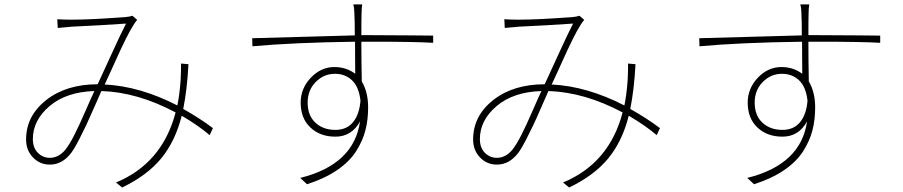

<svg xmlns="http://www.w3.org/2000/svg" viewBox="-20 -795 4040 859"><path d="M271.5 -124Q291 -148.4 313 -191.9Q335 -235.4 362.3 -298.3Q389.6 -361.3 402.3 -387.7Q276.4 -383.8 201.7 -320.3Q127 -256.8 127 -172.9Q127 -133.8 149.4 -111.3Q171.9 -88.9 203.1 -88.9Q241.2 -88.9 271.5 -124ZM932.6 -221.7 918 -190.4Q869.1 -232.4 793 -277.3Q764.6 -164.1 702.1 -87.4Q639.6 -10.7 526.4 43.9L499 21.5Q706.1 -64.5 765.6 -292Q594.7 -382.8 433.6 -387.7Q427.7 -375 403.3 -318.8Q378.9 -262.7 365.7 -234.9Q352.5 -207 333 -168.9Q313.5 -130.9 298.8 -111.3Q258.8 -58.6 203.1 -58.6Q158.2 -58.6 127.4 -90.8Q96.7 -123 96.7 -170.9Q96.7 -276.4 186.5 -347.2Q276.4 -418 417 -418Q428.7 -442.4 474.6 -543.5Q520.5 -644.5 543.9 -689.5Q431.6 -681.6 303.7 -675.8Q246.1 -670.9 238.3 -669.9L236.3 -709Q259.8 -707 301.8 -707Q389.6 -707 542 -718.8Q558.6 -719.7 572.3 -724.6L593.8 -706.1Q582 -692.4 575.2 -679.7Q562.5 -660.2 542.5 -620.1Q522.5 -580.1 492.7 -513.7Q462.9 -447.3 448.2 -417Q606.4 -409.2 773.4 -323.2Q783.2 -369.1 788.1 -436.5Q790 -467.8 790 -510.7L823.2 -507.8Q817.4 -395.5 799.8 -307.6Q876 -264.6 932.6 -221.7Z M1480.5 -213.9Q1531.2 -213.9 1559.6 -248.5Q1587.9 -283.2 1592.8 -344.7Q1585.9 -406.2 1555.2 -435.5Q1524.4 -464.8 1478.5 -464.8Q1428.7 -464.8 1392.6 -428.2Q1356.4 -391.6 1356.4 -335.9Q1356.4 -278.3 1391.1 -246.1Q1425.8 -213.9 1480.5 -213.9ZM1596.7 -637.7H1644.5Q1726.6 -637.7 1818.8 -636.7Q1911.1 -635.7 1918 -635.7V-603.5Q1835 -608.4 1646.5 -608.4H1596.7Q1596.7 -522.5 1598.6 -430.7Q1627 -382.8 1627 -314.5Q1627 -258.8 1614.7 -211.4Q1602.5 -164.1 1572.8 -117.7Q1543 -71.3 1487.8 -33.7Q1432.6 3.9 1353.5 29.3L1323.2 1Q1563.5 -58.6 1590.8 -252Q1553.7 -183.6 1480.5 -183.6Q1412.1 -183.6 1368.7 -224.6Q1325.2 -265.6 1325.2 -335.9Q1325.2 -399.4 1370.6 -447.3Q1416 -495.1 1476.6 -495.1Q1529.3 -495.1 1569.3 -464.8Q1569.3 -476.6 1568.8 -526.9Q1568.4 -577.1 1568.4 -608.4Q1290 -604.5 1109.4 -587.9L1108.4 -624Q1549.8 -636.7 1567.4 -636.7Q1567.4 -697.3 1565.4 -736.3Q1565.4 -757.8 1560.5 -775.4H1600.6Q1597.7 -757.8 1597.7 -736.3Q1596.7 -713.9 1596.7 -637.7Z M2271.5 -124Q2291 -148.4 2313 -191.9Q2335 -235.4 2362.3 -298.3Q2389.6 -361.3 2402.3 -387.7Q2276.4 -383.8 2201.7 -320.3Q2127 -256.8 2127 -172.9Q2127 -133.8 2149.4 -111.3Q2171.9 -88.9 2203.1 -88.9Q2241.2 -88.9 2271.5 -124ZM2932.6 -221.7 2918 -190.4Q2869.1 -232.4 2793 -277.3Q2764.6 -164.1 2702.1 -87.4Q2639.6 -10.7 2526.4 43.9L2499 21.5Q2706.1 -64.5 2765.6 -292Q2594.7 -382.8 2433.6 -387.7Q2427.7 -375 2403.3 -318.8Q2378.9 -262.7 2365.7 -234.9Q2352.5 -207 2333 -168.9Q2313.5 -130.9 2298.8 -111.3Q2258.8 -58.6 2203.1 -58.6Q2158.2 -58.6 2127.4 -90.8Q2096.7 -123 2096.7 -170.9Q2096.7 -276.4 2186.5 -347.2Q2276.4 -418 2417 -418Q2428.7 -442.4 2474.6 -543.5Q2520.5 -644.5 2543.9 -689.5Q2431.6 -681.6 2303.7 -675.8Q2246.1 -670.9 2238.3 -669.9L2236.3 -709Q2259.8 -707 2301.8 -707Q2389.6 -707 2542 -718.8Q2558.6 -719.7 2572.3 -724.6L2593.8 -706.1Q2582 -692.4 2575.2 -679.7Q2562.5 -660.2 2542.5 -620.1Q2522.5 -580.1 2492.7 -513.7Q2462.9 -447.3 2448.2 -417Q2606.4 -409.2 2773.4 -323.2Q2783.2 -369.1 2788.1 -436.5Q2790 -467.8 2790 -510.7L2823.2 -507.8Q2817.4 -395.5 2799.8 -307.6Q2876 -264.6 2932.6 -221.7Z M3480.5 -213.9Q3531.2 -213.9 3559.6 -248.5Q3587.9 -283.2 3592.8 -344.7Q3585.9 -406.2 3555.2 -435.5Q3524.4 -464.8 3478.5 -464.8Q3428.7 -464.8 3392.6 -428.2Q3356.4 -391.6 3356.4 -335.9Q3356.4 -278.3 3391.1 -246.1Q3425.8 -213.9 3480.5 -213.9ZM3596.7 -637.7H3644.5Q3726.6 -637.7 3818.8 -636.7Q3911.1 -635.7 3918 -635.7V-603.5Q3835 -608.4 3646.5 -608.4H3596.7Q3596.7 -522.5 3598.6 -430.7Q3627 -382.8 3627 -314.5Q3627 -258.8 3614.7 -211.4Q3602.5 -164.1 3572.8 -117.7Q3543 -71.3 3487.8 -33.7Q3432.6 3.9 3353.5 29.3L3323.2 1Q3563.5 -58.6 3590.8 -252Q3553.7 -183.6 3480.5 -183.6Q3412.1 -183.6 3368.7 -224.6Q3325.2 -265.6 3325.2 -335.9Q3325.2 -399.4 3370.6 -447.3Q3416 -495.1 3476.6 -495.1Q3529.3 -495.1 3569.3 -464.8Q3569.3 -476.6 3568.8 -526.9Q3568.4 -577.1 3568.4 -608.4Q3290 -604.5 3109.4 -587.9L3108.4 -624Q3549.8 -636.7 3567.4 -636.7Q3567.4 -697.3 3565.4 -736.3Q3565.4 -757.8 3560.5 -775.4H3600.6Q3597.7 -757.8 3597.7 -736.3Q3596.7 -713.9 3596.7 -637.7Z"/></svg>

Font: Gen Shin Gothic ExtraLight
Style: Regular
Weight: 100
Designer: [Source Han Sans]
Ryoko NISHIZUKA  (kana & ideographs); Paul D. Hunt (Latin, Greek & Cyrillic); Wenlong ZHANG  (bopomofo
Version: Version 1.002.20150607